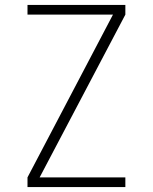

<svg xmlns="http://www.w3.org/2000/svg" viewBox="-20 -755 616 775"><path d="M91 0H486V-39H140L486 -696V-735H91V-696H436L91 -39Z"/></svg>

Font: Iosevka Sparkle Extralight
Style: Regular
Weight: 200
Designer: Belleve Invis
Foundry: Belleve Invis
Version: Version 4.5.0; ttfautohint (v1.8.3)